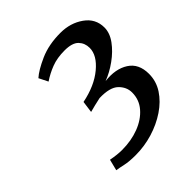

<svg xmlns="http://www.w3.org/2000/svg" viewBox="-147 -1000 680 680"><g transform="rotate(-45 193.0 -660.5)"><path d="M144.5 -412.5Q111.5 -412.5 91.5 -417Q71.5 -421.5 57.5 -423.5L68 -465.5Q99.5 -459.5 122.5 -459.5Q169 -459.5 207.5 -474.2Q246 -489 269 -515.8Q292 -542.5 292 -578.5Q292 -606 270.5 -626.8Q249 -647.5 196.5 -646Q186.5 -644 167.8 -639.5Q149 -635 140.5 -632.5L146.5 -676.5Q214 -690 255.8 -724.8Q297.5 -759.5 297.5 -796.5Q297.5 -820.5 281.8 -836.8Q266 -853 228 -853Q190.5 -853 162.5 -842.2Q134.5 -831.5 110 -815L93 -849Q114 -868 158.5 -887.8Q203 -907.5 261.5 -907.5Q311.5 -907.5 348.5 -881.2Q385.5 -855 385.5 -810.5Q385.5 -783 365.8 -756Q346 -729 315.5 -707Q285 -685 254 -673.5Q309.5 -680 345.2 -657Q381 -634 381 -583Q381 -546 360.8 -515Q340.5 -484 306.2 -461Q272 -438 229.8 -425.2Q187.5 -412.5 144.5 -412.5Z"/></g></svg>

Font: Merriweather
Style: Italic
Weight: 400
Italic angle: -7.8°
Designer: Eben Sorkin
Foundry: Eben Sorkin
Version: Version 2.100